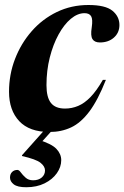

<svg xmlns="http://www.w3.org/2000/svg" viewBox="-20 -528 510 787"><path d="M87.5 239.5Q51.5 239.5 36.2 227.5Q21 215.5 21 200Q21 185.5 29.5 177Q38 168.5 51.5 168.5Q58 168.5 65.5 179Q73 189.5 85 200.2Q97 211 115.5 211Q138 211 151.2 199.5Q164.5 188 164.5 170.5Q164.5 154 146 139.2Q127.5 124.5 70 111.5L70.5 108L184.5 -20H217.5L114 95L134.5 44Q191 61 211 82Q231 103 231 128.5Q231 156.5 213 182Q195 207.5 162.8 223.5Q130.5 239.5 87.5 239.5ZM326.5 -474Q298 -474 270.2 -450.8Q242.5 -427.5 220 -386.5Q197.5 -345.5 184 -292.2Q170.5 -239 170.5 -179Q170.5 -129 188.8 -106Q207 -83 246.5 -83Q274.5 -83 300.2 -93.8Q326 -104.5 351 -130.2Q376 -156 401.5 -200.5H414Q381.5 -118 346.5 -71.2Q311.5 -24.5 271.5 -5.8Q231.5 13 183 13Q100.5 13 58.8 -31.5Q17 -76 17 -152Q17 -222.5 41.5 -286.2Q66 -350 109.8 -400Q153.5 -450 213 -478.8Q272.5 -507.5 342.5 -507.5Q412 -507.5 440.8 -484Q469.5 -460.5 469.5 -425.5Q469.5 -394 447 -374Q424.5 -354 389.5 -354Q367.5 -354 359 -367.8Q350.5 -381.5 356 -415.5Q361 -449 353.5 -461.5Q346 -474 326.5 -474Z"/></svg>

Font: Newsreader 60pt
Style: Bold Italic
Weight: 700
Italic angle: -17°
Designer: Hugues Gentile
Foundry: Production Type
Version: Version 1.003